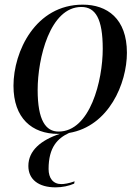

<svg xmlns="http://www.w3.org/2000/svg" viewBox="-20 -566 604 826"><path d="M230 10C232 10 234 10 237 10C156 37 102 82 102 148C102 206 146 240 219 240C248 240 276 234 299 224L301 214C277 223 255 226 244 226C208 226 189 200 189 161C189 67 228 29 277 6C449 -23 526 -208 526 -339C526 -486 441 -546 336 -546C133 -546 38 -345 38 -197C38 -58 117 10 230 10ZM232 0C177 0 142 -48 142 -179C142 -315 195 -536 330 -536C391 -536 422 -485 422 -356C422 -220 368 0 232 0Z"/></svg>

Font: Noto Serif Display
Style: Italic
Weight: 400
Italic angle: -12°
Designer: Monotype Design Team
Foundry: Monotype Imaging Inc.
Version: Version 2.009